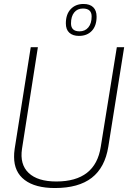

<svg xmlns="http://www.w3.org/2000/svg" viewBox="-20 -938 646 968"><path d="M257 10Q158 10 104.5 -30.5Q51 -71 51 -147Q51 -158 51.5 -166Q52 -174 54 -188L135 -700H171L91 -188Q79 -109 124.5 -66Q170 -23 264 -23Q461 -23 488 -198L569 -700H606L526 -198Q509 -93 442.5 -41.5Q376 10 257 10ZM378 -757Q347 -757 329.5 -773Q312 -789 312 -820Q312 -866 336.5 -892Q361 -918 401 -918Q433 -918 450 -901.5Q467 -885 467 -854Q467 -808 443 -782.5Q419 -757 378 -757ZM381 -780Q409 -780 425.5 -800Q442 -820 442 -855Q442 -895 398 -895Q370 -895 354 -875Q338 -855 338 -820Q338 -780 381 -780Z"/></svg>

Font: Georama ExtraCondensed Thin ExtraLight
Style: Italic
Weight: 250
Italic angle: -9°
Version: Version 1.001